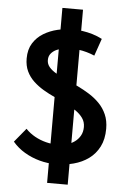

<svg xmlns="http://www.w3.org/2000/svg" viewBox="-61 -863 669 1021"><g transform="rotate(5 273.0 -352.0)"><path d="M230 115H340V-819H230ZM421 -581 453 -673Q428 -686 401.5 -694Q375 -702 347.5 -706Q320 -710 293 -710Q255 -710 214.5 -700.5Q174 -691 140 -670.5Q106 -650 85 -616.5Q64 -583 64 -535Q64 -496 78 -466.5Q92 -437 116 -414.5Q140 -392 169.5 -374.5Q199 -357 231 -342.5Q263 -328 292.5 -313.5Q322 -299 346 -282.5Q370 -266 384.5 -245.5Q399 -225 399 -198Q399 -171 387.5 -151Q376 -131 357.5 -118Q339 -105 316 -98.5Q293 -92 269 -92Q237 -92 205.5 -100Q174 -108 146 -123.5Q118 -139 96 -162L35 -88Q63 -55 100.5 -33Q138 -11 180.5 0.5Q223 12 267 12Q316 12 361.5 0Q407 -12 442 -37.5Q477 -63 497.5 -103Q518 -143 518 -199Q518 -242 503.5 -275Q489 -308 464.5 -333Q440 -358 409.5 -377Q379 -396 347 -411.5Q315 -427 284.5 -440.5Q254 -454 229.5 -468Q205 -482 191 -498.5Q177 -515 177 -536Q177 -557 188.5 -571Q200 -585 217.5 -593Q235 -601 254.5 -604.5Q274 -608 291 -608Q313 -608 335 -605Q357 -602 378.5 -596Q400 -590 421 -581Z"/></g></svg>

Font: Advent Pro
Style: Bold
Weight: 700
Designer: VivaRado, Andreas Kalpakidis
Foundry: VivaRado, Andreas Kalpakidis
Version: Version 3.000